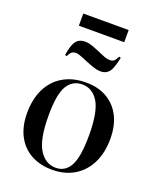

<svg xmlns="http://www.w3.org/2000/svg" viewBox="-164 -999 923 1113"><g transform="rotate(20 297.5 -442.5)"><path d="M293 14Q218 14 162 -17Q106 -48 75.5 -106.5Q45 -165 45 -246Q45 -334 77 -397.5Q109 -461 168 -495Q227 -529 308 -529Q381 -529 435.5 -498Q490 -467 520 -409Q550 -351 550 -270Q550 -183 518 -119Q486 -55 428 -20.5Q370 14 293 14ZM309 -4Q367 -4 397 -58.5Q427 -113 427 -247Q427 -390 390.5 -450.5Q354 -511 290 -511Q230 -511 198.5 -458.5Q167 -406 167 -275Q167 -129 206 -66.5Q245 -4 309 -4ZM154 -824V-899H434V-824ZM363 -618Q343 -618 322.5 -624.5Q302 -631 272 -643Q244 -655 229.5 -660.5Q215 -666 207.5 -668Q200 -670 194 -670Q179 -670 169 -663.5Q159 -657 148 -634L137 -637Q147 -702 166 -726Q185 -750 220 -750Q240 -750 259.5 -743.5Q279 -737 308 -725Q346 -708 361 -703Q376 -698 390 -698Q405 -698 414.5 -705Q424 -712 435 -735L446 -732Q432 -663 413.5 -640.5Q395 -618 363 -618Z"/></g></svg>

Font: Literata 72pt Medium
Style: Regular
Weight: 500
Designer: Latin by Veronika Burian and Jose Scaglione. Greek by Irene Vlachou. Cyrillic by Vera Evstafieva.
Foundry: TypeTogether
Version: Version 3.002